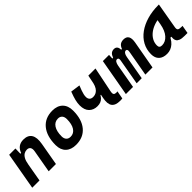

<svg xmlns="http://www.w3.org/2000/svg" viewBox="211 -1513 2509 2509"><g transform="rotate(-45 1465.0 -259.0)"><path d="M28.3 0 119.6 -517.6H235.4L231.9 -394L162.6 0ZM332 0 387.2 -312.5Q395 -356.4 379.9 -379.2Q364.7 -401.9 330.6 -401.9Q302.7 -401.9 277.8 -387.7Q252.9 -373.5 234.4 -340.1Q215.8 -306.6 206.5 -249.5L230 -423.8H247.1Q263.7 -473.1 299.8 -500.2Q335.9 -527.3 390.6 -527.3Q473.6 -527.3 507.1 -473.6Q540.5 -419.9 522 -315.4L466.3 0Z M831.1 9.8Q739.7 9.8 688.7 -39.8Q637.7 -89.4 637.7 -177.7Q637.7 -342.8 713.9 -435.1Q790 -527.3 925.8 -527.3Q1017.1 -527.3 1068.1 -476.6Q1119.1 -425.8 1119.1 -335Q1119.1 -172.4 1043.1 -81.3Q967 9.8 831.1 9.8ZM854.4 -115.7Q915 -115.7 949 -168.2Q982.9 -220.7 982.9 -314Q982.9 -355.2 962.5 -378.5Q942 -401.9 904.8 -401.9Q843.2 -401.9 808.5 -349.5Q773.9 -297.1 773.9 -203.6Q773.9 -162.1 795.2 -138.9Q816.4 -115.7 854.4 -115.7Z M1384.3 -149.4Q1314.9 -149.4 1271 -193.1Q1227.1 -236.8 1227.1 -322.3Q1227.1 -363.8 1239 -411.9Q1251 -460 1276.9 -527.8L1409.7 -509.3Q1393.6 -469.7 1383.1 -440.2Q1372.6 -410.6 1367.4 -387.5Q1362.3 -364.3 1362.3 -342.8Q1362.3 -313 1379.2 -293.9Q1396 -274.9 1432.6 -274.9Q1462.9 -274.9 1487.8 -289.1Q1512.7 -303.2 1530.8 -331.1Q1548.8 -358.9 1558.6 -399.9L1564 -224.1H1513.2Q1502.4 -204.6 1486.1 -187.5Q1469.7 -170.4 1445.1 -159.9Q1420.4 -149.4 1384.3 -149.4ZM1643.6 9.8Q1558.1 9.8 1525.6 -34.9Q1493.2 -79.6 1513.2 -178.2L1582.5 -517.6H1714.4L1643.1 -167Q1635.3 -127 1647 -114Q1658.7 -101.1 1684.1 -101.1Q1694.8 -101.1 1706.1 -103L1685.5 7.8Q1675.3 8.8 1663.6 9.3Q1651.9 9.8 1643.6 9.8Z M1965.3 -517.6 1958.5 -384.3 1891.1 0H1758.8L1851.1 -517.6ZM1958 0 2021.5 -359.4Q2029.3 -404.3 1998 -404.3Q1980 -404.3 1968 -386Q1956.1 -367.7 1948.7 -330.6L1946.8 -453.1H1976.1Q1990.7 -493.2 2011.5 -510.3Q2032.2 -527.3 2064.5 -527.3Q2103.5 -527.3 2117.9 -494.6Q2132.3 -461.9 2120.6 -390.6L2051.8 0ZM2320.8 -390.6 2251 0H2118.7L2182.6 -359.4Q2186.5 -380.9 2180.9 -392.6Q2175.3 -404.3 2162.1 -404.3Q2144 -404.3 2130.1 -386Q2116.2 -367.7 2109.9 -330.6L2107.9 -453.1H2139.2Q2154.8 -493.7 2179 -510.5Q2203.1 -527.3 2239.7 -527.3Q2345.2 -527.3 2320.8 -390.6Z M2512.7 10.3Q2439.5 10.3 2399.4 -27.8Q2359.4 -65.9 2359.4 -135.3Q2359.4 -223.1 2398.4 -294.7Q2437.5 -366.2 2508.1 -417Q2578.6 -467.8 2673.3 -495.1Q2768.1 -522.5 2879.4 -522.5H2891.6L2829.6 -166.5Q2823.7 -132.3 2836.4 -119.6Q2849.1 -106.9 2889.2 -106.9H2912.6L2893.1 4.9H2839.8Q2786.6 4.9 2758.1 -6.6Q2729.5 -18.1 2718.8 -36.9Q2708 -55.7 2707.8 -77.9Q2707.5 -100.1 2710.4 -122.1L2742.7 -109.4H2686L2716.8 -175.3Q2691.4 -86.9 2637.7 -38.3Q2584 10.3 2512.7 10.3ZM2544.4 -115.2Q2608.4 -115.2 2657 -170.2Q2705.6 -225.1 2723.1 -325.7L2748 -467.3L2794.9 -397Q2731.9 -394.5 2677.2 -375.7Q2622.6 -356.9 2581.5 -325.4Q2540.5 -293.9 2517.6 -252.2Q2494.6 -210.4 2494.6 -162.1Q2494.6 -138.2 2506.8 -126.7Q2519 -115.2 2544.4 -115.2Z"/></g></svg>

Font: Cascadia Code PL
Style: Italic
Weight: 400
Italic angle: -10°
Monospace: yes
Designer: Aaron Bell
Foundry: Saja Typeworks
Version: Version 2404.023